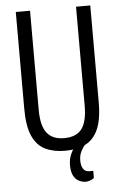

<svg xmlns="http://www.w3.org/2000/svg" viewBox="-58 -727 595 940"><g transform="rotate(-5 239.5 -257.0)"><path d="M237 12Q182 12 141 -7.5Q100 -27 78 -75.5Q56 -124 56 -211V-686H126V-199Q126 -121 153.5 -85.5Q181 -50 238 -50Q298 -50 325 -85.5Q352 -121 352 -199V-686H422V-211Q422 -124 399.5 -75.5Q377 -27 335.5 -7.5Q294 12 237 12ZM323 172Q306 171 290 162.5Q274 154 264.5 135Q255 116 255 85Q255 54 266 30Q277 6 292 -12H336V-8Q327 2 317 21Q307 40 307 67Q307 91 316.5 106.5Q326 122 348 122H366V157Q356 165 344 168.5Q332 172 323 172Z"/></g></svg>

Font: Archivo ExtraCondensed Light
Style: Regular
Weight: 300
Width: 2
Designer: Hector Gatti
Foundry: Omnibus-Type
Version: Version 2.001